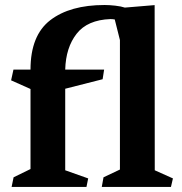

<svg xmlns="http://www.w3.org/2000/svg" viewBox="-20 -739 719 759"><path d="M663.6 -33.7 655.8 0H382.3L389.2 -38.1L454.1 -68.8V-580.6L433.6 -662.1Q423.8 -663.6 416.5 -663.6Q325.7 -660.2 283 -605.7Q240.2 -551.3 237.8 -463.9H391.6L385.7 -425.8L237.8 -388.2V-65.9L328.6 -33.7L321.8 0H25.9L33.7 -38.1L100.6 -70.8V-387.2L23.9 -421.4L33.2 -463.9H100.6Q100.6 -599.1 178.7 -659.2Q256.8 -719.2 393.6 -719.2Q412.6 -719.2 435.8 -716.6Q459 -713.9 473.6 -709L591.3 -718.8L591.8 -65.9Z"/></svg>

Font: Vesper Libre
Style: Bold
Weight: 700
Designer: Robert Keller & Kimya Gandhi
Foundry: Mota Italic
Version: Version 1.058